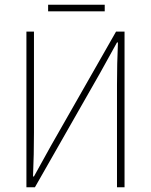

<svg xmlns="http://www.w3.org/2000/svg" viewBox="-20 -794 640 814"><path d="M92 0V-660H124V-232Q124 -185 123 -139.5Q122 -94 120 -46H124L196 -176L472 -660H508V0H476V-434Q476 -481 477 -524Q478 -567 480 -614H476L404 -484L128 0ZM184 -746V-774H424V-746Z"/></svg>

Font: Source Code Pro ExtraLight
Style: Regular
Weight: 200
Monospace: yes
Designer: Paul D. Hunt, Teo Tuominen
Foundry: Adobe Systems Incorporated
Version: Version 2.030;PS 1.000;hotconv 16.6.51;makeotf.lib2.5.65220